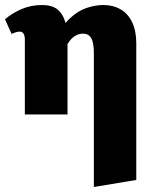

<svg xmlns="http://www.w3.org/2000/svg" viewBox="-22 -456 607 765"><path d="M352 289V-244Q352 -286 341.5 -304Q331 -322 309 -322Q294 -322 280 -314.5Q266 -307 255 -292.5Q244 -278 237 -258L195 -292Q222 -350 254.5 -381Q287 -412 322 -424Q357 -436 390 -436Q429 -436 459 -418.5Q489 -401 505 -366.5Q521 -332 521 -283V261ZM77 0V-299Q77 -308 75 -315Q73 -322 68.5 -326Q64 -330 57 -330Q49 -330 41 -327.5Q33 -325 24 -321L-2 -379Q25 -403 63 -419.5Q101 -436 146 -436Q184 -436 205.5 -419.5Q227 -403 236.5 -373Q246 -343 247 -300V0Z"/></svg>

Font: Ysabeau Office Black
Style: Regular
Weight: 900
Designer: Christian Thalmann (Catharsis Fonts)
Version: Version 2.001;gftools[0.9.30]; featfreeze: tnum,lnum,ss02